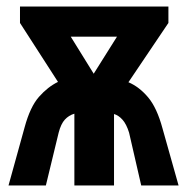

<svg xmlns="http://www.w3.org/2000/svg" viewBox="-20 -566 570 586"><path d="M55 -177Q72 -240 99 -270.5Q126 -301 157 -316L41 -496V-546H494V-496L372 -315Q405 -301 432 -269Q459 -237 476 -174L525 0H411L374 -161Q366 -187 354 -200.5Q342 -214 328 -218V0H207V-219Q190 -214 178 -201Q166 -188 159 -161L120 0H6ZM266 -341 337 -454H196Z"/></svg>

Font: Noto Sans Mono Condensed
Style: Bold
Weight: 700
Width: 3
Designer: Monotype Design Team
Foundry: Monotype Imaging Inc.
Version: Version 2.014